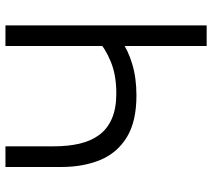

<svg xmlns="http://www.w3.org/2000/svg" viewBox="-56 -704 760 687"><g transform="rotate(-90 323.5 -360.0)"><path d="M503 0V-338L523.3 -306.3Q489.2 -281.8 439.1 -266.6Q389 -251.3 326 -251.3Q232.3 -251.3 176.2 -285.9Q120 -320.5 95 -381.2Q70 -442 70 -520.3V-720H144V-546Q144 -495.8 153.5 -454.8Q163 -413.8 184.9 -384.3Q206.8 -354.8 243.3 -339.1Q279.8 -323.3 333.3 -323.3Q399.8 -323.3 448 -343.6Q496.2 -363.8 518.7 -387.3L503 -328.3V-720H576.7V0Z"/></g></svg>

Font: Manrope ExtraLight
Style: Regular
Weight: 200
Designer: Mikhail Sharanda
Foundry: Mikhail Sharanda
Version: Version 4.505